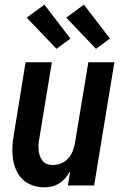

<svg xmlns="http://www.w3.org/2000/svg" viewBox="-20 -798 540 826"><path d="M170 8Q144 8 119 -1Q94 -10 76.5 -27Q59 -44 49 -67.5Q39 -91 35.5 -116.5Q32 -142 33.5 -169Q35 -196 40 -222L90 -530H203L150 -207Q147 -193 146 -180Q145 -167 146 -154Q147 -141 151 -129Q155 -117 162.5 -107Q170 -97 182 -92.5Q194 -88 207 -88Q225 -88 242.5 -95Q260 -102 272.5 -115.5Q285 -129 292 -146Q299 -163 302 -180L360 -530H472L385 0H272L282 -61Q273 -46 261.5 -32.5Q250 -19 235 -9.5Q220 0 203 4Q186 8 170 8ZM393 -588 265 -722 341 -778 453 -632ZM223 -588 95 -722 171 -778 283 -632Z"/></svg>

Font: Iosevka Curly Oblique
Style: Bold
Weight: 700
Italic angle: -9°
Monospace: yes
Designer: Belleve Invis
Foundry: Belleve Invis
Version: Version 11.1.0; ttfautohint (v1.8.3)